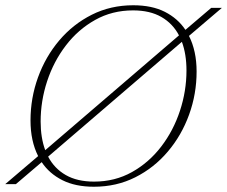

<svg xmlns="http://www.w3.org/2000/svg" viewBox="-34 -700 864 730"><path d="M713.5 -428Q713.5 -343 685 -264.2Q656.5 -185.5 604.2 -123.8Q552 -62 480.5 -26Q409 10 323 10Q252.5 10 203 -15Q153.5 -40 124.5 -83.5L26.5 0H-14L111 -106.5Q82 -164 82 -242Q82 -327 110.5 -405.8Q139 -484.5 191.2 -546.2Q243.5 -608 315 -644Q386.5 -680 472.5 -680Q543.5 -680 592.8 -655Q642 -630 671 -586.5L769 -670H809.5L684.5 -563.5Q713.5 -506 713.5 -428ZM120.5 -238Q120.5 -176 138 -129L646.5 -565.5Q623 -610.5 579.5 -635.5Q536 -660.5 472 -660.5Q392.5 -660.5 327.8 -624.2Q263 -588 216.5 -527.2Q170 -466.5 145.2 -391.2Q120.5 -316 120.5 -238ZM675 -432Q675 -494 657.5 -541L149 -104.5Q172.5 -59.5 216 -34.5Q259.5 -9.5 323.5 -9.5Q403 -9.5 467.8 -45.8Q532.5 -82 579 -142.8Q625.5 -203.5 650.2 -278.8Q675 -354 675 -432Z"/></svg>

Font: Newsreader Text ExtraLight
Style: Italic
Weight: 275
Italic angle: -17°
Designer: Hugues Gentile
Foundry: Production Type
Version: Version 1.001